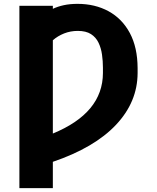

<svg xmlns="http://www.w3.org/2000/svg" viewBox="-20 -757 800 981"><path d="M250 -727.5V-711.9Q274.4 -723.6 305.9 -730.5Q337.4 -737.3 376 -737.3Q465.3 -737.3 534.7 -699.5Q604 -661.6 643.3 -588.4Q682.6 -515.1 683.1 -409.2V-383.8Q682.6 -235.8 572.5 -119.1Q462.4 -2.4 250 69.8V204.1H79.1V-727.5ZM377.4 -599.1Q340.3 -599.1 307.6 -586.2Q274.9 -573.2 250 -551.3V-74.7Q505.4 -179.7 505.9 -383.8V-411.1Q505.9 -444.8 501.2 -478Q496.6 -511.2 483.4 -538.8Q470.2 -566.4 444.8 -582.8Q419.4 -599.1 377.4 -599.1Z"/></svg>

Font: Inter Tight ExtraBold
Style: Regular
Weight: 800
Designer: Rasmus Andersson
Foundry: rsms
Version: Version 3.004; ttfautohint (v1.8.4.7-5d5b)